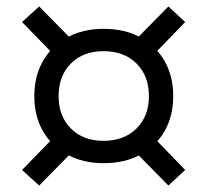

<svg xmlns="http://www.w3.org/2000/svg" viewBox="-20 -605 640 593"><path d="M300 -101Q237 -101 188.5 -127Q140 -153 113 -199.5Q86 -246 86 -308Q86 -370 113 -417Q140 -464 188.5 -490Q237 -516 300 -516Q365 -516 413 -490Q461 -464 488 -417Q515 -370 515 -308Q515 -246 488 -199.5Q461 -153 413 -127Q365 -101 300 -101ZM101 -32 48 -80 170 -205 224 -157ZM500 -32 377 -157 431 -205 552 -80ZM300 -170Q363 -170 401.5 -208Q440 -246 440 -308Q440 -371 401.5 -409Q363 -447 300 -447Q237 -447 199 -409Q161 -371 161 -308Q161 -246 199 -208Q237 -170 300 -170ZM170 -412 48 -537 101 -585 224 -460ZM431 -412 377 -460 500 -585 552 -537Z"/></svg>

Font: Victor Mono
Style: Regular
Weight: 400
Monospace: yes
Designer: Rune Bjørnerås
Version: Version 1.561;gftools[0.9.30]